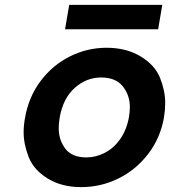

<svg xmlns="http://www.w3.org/2000/svg" viewBox="-20 -759 698 788"><path d="M646 -739 629 -639H247L264 -739ZM313 9Q233 9 175.5 -26.5Q118 -62 97.5 -115Q77 -168 77 -216Q77 -245 83 -277Q98 -362 147 -427Q196 -492 267 -527.5Q338 -563 418 -563Q498 -563 557 -527.5Q616 -492 637 -439Q658 -386 658 -337Q658 -308 653 -277Q638 -192 588 -127Q538 -62 466 -26.5Q394 9 313 9ZM335 -113Q373 -113 409.5 -131.5Q446 -150 472.5 -187Q499 -224 509 -277Q513 -300 513 -320Q513 -368 484 -404.5Q455 -441 395 -441Q335 -441 287 -398.5Q239 -356 225 -277Q221 -253 221 -232Q221 -185 248 -149Q275 -113 335 -113Z"/></svg>

Font: Fz Poppins SemBd
Style: Italic
Weight: 600
Italic angle: -10°
Designer: Ninad Kale (Devanagari), Jonny Pinhorn (Latin)
Foundry: Indian Type Foundry
Version: Vit hóa bi Vntype.Com & FontZin.Com